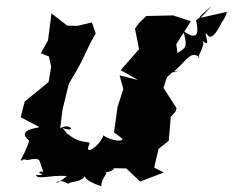

<svg xmlns="http://www.w3.org/2000/svg" viewBox="-20 -613 799 660"><path d="M586 -461 636 -540 575 -560 483 -558 458 -534 444 -515 458 -444 395 -372 454 -338 391 -354 404 -307 384 -245 372 -158 401 -136C399 -121 346 -136 336 -148C321 -109 271 -77 285 -113C298 -135 261 -111 214 -152C237 -99 259 -100 195 -173C245 -155 222 -193 187 -172L195 -237L217 -326L241 -366L260 -401L292 -468L309 -498L296 -536L246 -524L211 -525L157 -567L145 -474L120 -430L148 -419L156 -384L147 -331L65 -264L51 -210L116 -176C56 -165 55 -150 83 -127C78 -144 93 -142 51 -62C65 -59 48 -69 74 -63C124 -72 111 -67 129 -23C88 -24 155 -9 103 -11C112 6 149 -12 210 -8C150 43 175 -10 214 19C227 6 268 21 282 -29C259 -12 269 8 328 27C329 -5 357 -20 340 -20C386 -27 379 -41 347 -89L360 -35L414 -34L462 11L543 -20L510 -37L525 -101L560 -129L567 -211L583 -229L587 -241L542 -311L554 -348L572 -364C546 -358 628 -376 578 -367C633 -419 634 -434 666 -418C645 -396 690 -460 676 -473C711 -444 678 -500 690 -498C709 -460 738 -530 745 -541C717 -501 762 -558 759 -572L670 -552L708 -593C634 -530 692 -572 654 -543C665 -494 657 -473 610 -507C623 -457 624 -450 590 -431Z"/></svg>

Font: Asimov Aggro
Style: It
Weight: 500
Designer: Google
Version: Version 2.000980; 2014